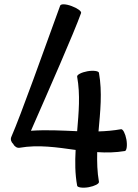

<svg xmlns="http://www.w3.org/2000/svg" viewBox="-20 -843 634 881"><path d="M70 -165C156 -180 241 -167 327 -155C324 -100 324 -46 334 9C335 17 359 21 387 16C414 11 436 0 434 -9C426 -54 425 -99 426 -145C468 -142 511 -143 553 -150C561 -151 565 -175 560 -203C555 -230 544 -252 535 -250C501 -244 467 -241 432 -240C440 -330 450 -420 434 -509C433 -517 409 -521 381 -516C354 -511 332 -500 334 -491C349 -408 341 -325 334 -241C263 -244 192 -248 122 -243C207 -437 318 -689 352 -783C355 -791 336 -805 309 -815C283 -825 259 -826 256 -817C183 -616 75 -313 32 -215C27 -204 31 -191 41 -182C47 -170 59 -163 70 -165Z"/></svg>

Font: Nupuram Condensed Medium
Style: Regular
Weight: 500
Width: 3
Designer: Santhosh Thottingal (santhosh.thottingal@gmail.com)
Foundry: SMC
Version: Version 1.000